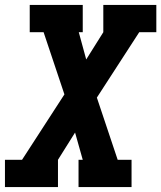

<svg xmlns="http://www.w3.org/2000/svg" viewBox="-21 -755 651 775"><path d="M-1 0V-110H68L239 -374L155 -625H99V-735H313V-625H297L327 -515L396 -625V-735H610V-625H541L370 -361L454 -110H510V0H296V-110H313L282 -220L213 -110V0Z"/></svg>

Font: Iosevka Etoile XBdObl
Style: Regular
Weight: 800
Italic angle: -9°
Designer: Belleve Invis
Foundry: Belleve Invis
Version: Version 15.5.2; ttfautohint (v1.8.4)